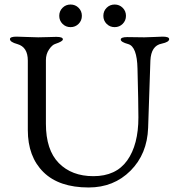

<svg xmlns="http://www.w3.org/2000/svg" viewBox="-20 -815 778 849"><path d="M256.5 -780.5Q271 -795 292 -795Q313 -795 327.5 -780.5Q342 -766 342 -745Q342 -724 327.5 -709.5Q313 -695 292 -695Q271 -695 256.5 -709.5Q242 -724 242 -745Q242 -766 256.5 -780.5ZM451.5 -780.5Q466 -795 487 -795Q508 -795 522.5 -780.5Q537 -766 537 -745Q537 -724 522.5 -709.5Q508 -695 487 -695Q466 -695 451.5 -709.5Q437 -724 437 -745Q437 -766 451.5 -780.5ZM645 -547Q644 -536 635 -250Q631 -134 557 -60Q483 14 372 14Q241 14 172 -54Q103 -122 103 -240V-547Q103 -607 57 -620Q24 -629 24 -642Q24 -653 53 -653Q67 -653 98.5 -651.5Q130 -650 149 -650Q166 -650 193 -651Q220 -652 229 -652Q258 -652 258 -641Q258 -632 225 -621Q211 -617 197 -596.5Q183 -576 183 -549V-268Q183 -152 240 -94Q297 -36 393 -36Q493 -36 542.5 -105.5Q592 -175 592 -296Q592 -357 588 -511Q586 -609 547 -620Q514 -629 514 -640Q514 -651 543 -651Q558 -651 581 -650.5Q604 -650 618 -650Q635 -650 662 -651.5Q689 -653 699 -653Q728 -653 728 -642Q728 -629 695 -622Q648 -613 645 -547Z"/></svg>

Font: EB Garamond SC 12
Style: Regular
Weight: 400
Version: Version 0.016 ; ttfautohint (v0.97) -l 8 -r 50 -G 200 -x 0 -